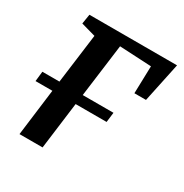

<svg xmlns="http://www.w3.org/2000/svg" viewBox="-133 -654 729 760"><g transform="rotate(30 231.0 -274.0)"><path d="M61.5 -547.5H462L424 -367.5H371L374.5 -492.5L229 -500L197.5 -259H338L332.5 -214H191L163.5 0H58L85 -213.5H8L13 -259H91L120.5 -485L54.5 -503.5Z"/></g></svg>

Font: Merriweather 36pt Medium
Style: Italic
Weight: 500
Italic angle: -7.8°
Version: Version 2.101